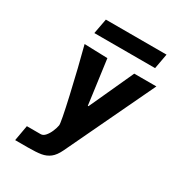

<svg xmlns="http://www.w3.org/2000/svg" viewBox="-227 -932 1168 1269"><g transform="rotate(30 357.0 -297.0)"><path d="M104.5 78.5H210Q228.5 78.5 244.5 60Q260.5 41.5 271.5 15.5Q282.5 -10.5 286.5 -32.5Q290 -52 247 -241Q204 -430 163.5 -582.5L340.5 -577L375.5 -318.5L386 -239.5H391L427 -317.5L545.5 -577H714.5L394.5 96Q372.5 142 345 163.2Q317.5 184.5 280.8 190.8Q244 197 178.5 197H83.5ZM204.5 -792.5H667.5L646.5 -677.5H183Z"/></g></svg>

Font: JuliaMono Black
Style: Italic
Weight: 900
Italic angle: -9°
Monospace: yes
Designer: cormullion
Foundry: corm
Version: Version 0.057; ttfautohint (v1.8.4)